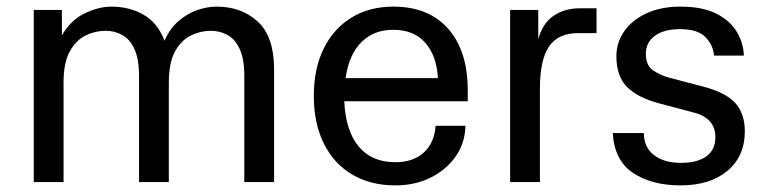

<svg xmlns="http://www.w3.org/2000/svg" viewBox="-20 -550 2315 580"><path d="M82 0V-520H167V-443Q194 -490 236.5 -510Q279 -530 316 -530Q372 -530 414.5 -505Q457 -480 477 -427Q493 -464 520 -487Q547 -510 577 -520Q607 -530 634 -530Q710 -530 759 -484.5Q808 -439 808 -340V0H718V-320Q718 -372 704 -402Q690 -432 667 -444.5Q644 -457 617 -457Q586 -457 557 -443Q528 -429 509 -395Q490 -361 490 -301V0H400V-320Q400 -372 386 -402Q372 -432 349 -444.5Q326 -457 299 -457Q268 -457 239 -443Q210 -429 191 -395Q172 -361 172 -301V0Z M1174 10Q1099 10 1043.5 -23Q988 -56 958 -117Q928 -178 928 -260Q928 -343 958 -403.5Q988 -464 1042 -497Q1096 -530 1168 -530Q1275 -530 1334 -463Q1393 -396 1393 -277V-244H1020Q1024 -155 1063.5 -107.5Q1103 -60 1174 -60Q1228 -60 1260 -89Q1292 -118 1296 -170H1386Q1385 -118 1356.5 -77.5Q1328 -37 1281 -13.5Q1234 10 1174 10ZM1168 -460Q1109 -460 1071.5 -422.5Q1034 -385 1024 -314H1303Q1299 -382 1264.5 -421Q1230 -460 1168 -460Z M1521 0V-520H1606V-431Q1619 -480 1652.5 -502.5Q1686 -525 1732 -525H1782V-450H1727Q1666 -450 1638.5 -409.5Q1611 -369 1611 -282V0Z M2036 10Q1949 10 1892.5 -27.5Q1836 -65 1831 -148H1925Q1925 -105 1955.5 -81.5Q1986 -58 2037 -58Q2086 -58 2113.5 -77.5Q2141 -97 2141 -136Q2141 -193 2076 -210L1974 -237Q1908 -254 1875 -286.5Q1842 -319 1842 -380Q1842 -422 1866 -456Q1890 -490 1933.5 -510Q1977 -530 2035 -530Q2101 -530 2142.5 -509.5Q2184 -489 2205 -455Q2226 -421 2227 -382H2137Q2134 -415 2110.5 -438.5Q2087 -462 2034 -462Q1986 -462 1958.5 -442Q1931 -422 1931 -388Q1931 -352 1953.5 -337Q1976 -322 2003 -315L2102 -289Q2172 -271 2201 -239Q2230 -207 2230 -153Q2230 -78 2177.5 -34Q2125 10 2036 10Z"/></svg>

Font: Hedvig Letters Sans
Style: Regular
Weight: 400
Designer: Alexander Örn & Tor Weibull
Foundry: Kanon Foundry
Version: Version 1.000; ttfautohint (v1.8.4.7-5d5b)